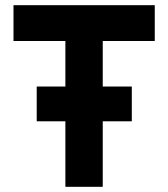

<svg xmlns="http://www.w3.org/2000/svg" viewBox="-20 -720 648 740"><path d="M232 0V-252.5H121.5V-386.5H232V-562H32V-700H576.5V-562H376V-386.5H488V-252.5H376V0Z"/></svg>

Font: Overpass ExtraBold
Style: Regular
Weight: 800
Designer: Delve Withrington, Dave Bailey, Thomas Jockin
Foundry: Delve Fonts LLC
Version: Version 4.000; ttfautohint (v1.8.3)